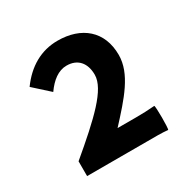

<svg xmlns="http://www.w3.org/2000/svg" viewBox="-113 -991 651 663"><g transform="rotate(-30 212.0 -659.0)"><path d="M294 -432H335C349 -432 365 -431 375 -430C379 -432 379 -523 375 -526C351 -524 327 -523 301 -523H227C298 -600 357 -665 357 -740C357 -835 293 -888 198 -888C132 -888 77 -856 35 -798L97 -742C121 -776 149 -798 182 -798C226 -798 251 -769 251 -722C251 -664 173 -592 53 -491V-432H214Z"/></g></svg>

Font: GenSekiGothic2 TW B
Style: Regular
Weight: 700
Version: Version 2.100;PS 2.1;hotconv 16.6.51;makeotf.lib2.5.65220 DE